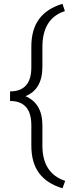

<svg xmlns="http://www.w3.org/2000/svg" viewBox="-20 -800 370 1017"><path d="M33.2 -265.1V-315.9Q146 -315.9 146 -443.4V-555.2Q146.5 -644.5 187.5 -699.7Q228.5 -754.9 311 -779.8L323.7 -741.2Q204.6 -703.1 204.6 -550.3V-446.3Q204.6 -326.2 114.7 -290.5Q204.6 -252.9 204.6 -135.3V-23.9Q206.5 118.7 325.2 158.2L311 197.3Q229 172.9 187.5 117.7Q146 62.5 146 -28.8V-136.7Q146 -265.1 33.2 -265.1Z"/></svg>

Font: Roboto Light
Style: Regular
Weight: 300
Designer: Google
Version: Version 2.137; 2017